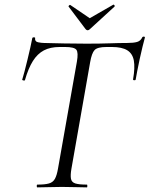

<svg xmlns="http://www.w3.org/2000/svg" viewBox="-20 -811 647 831"><path d="M141.8 0Q139 0 139 -6Q139 -12 141.8 -12Q174.6 -12 192 -17Q209.4 -22 217.7 -37Q226 -52 231 -81L312.8 -544Q319.8 -583.8 310.5 -595.7Q301.2 -607.6 261.8 -607.6H237.8Q197.8 -607.6 169.9 -592.9Q142 -578.2 122.3 -546.8Q102.6 -515.4 88 -464.4Q87 -461.4 81.1 -462.8Q75.2 -464.2 76.2 -466.4Q80.2 -478.8 86.3 -502.3Q92.4 -525.8 99 -553Q105.6 -580.2 111.3 -605.4Q117 -630.6 120 -647Q122 -650 127.5 -649.5Q133 -649 132 -646Q130 -631 145 -628Q160 -625 171 -625Q208 -624 257.5 -623Q307 -622 354 -622Q414 -622 455 -623.5Q496 -625 530 -625Q558 -625 573.5 -629.5Q589 -634 596 -650Q598 -653 603 -652.5Q608 -652 607 -648Q603 -633.6 596.8 -608.4Q590.6 -583.2 584.5 -555Q578.4 -526.8 573.8 -502.7Q569.2 -478.6 567.2 -466.4Q566.2 -463.2 560.6 -463.7Q555 -464.2 556 -468.2Q564.8 -518.2 559.3 -548.7Q553.8 -579.2 530.8 -593.4Q507.8 -607.6 464.6 -607.6H440.8Q401.8 -607.6 389.4 -594.3Q377 -581 370.2 -542L289.2 -81Q284.2 -52 287.2 -37Q290.2 -22 306.2 -17Q322.2 -12 356 -12Q358 -12 358 -6Q358 0 356 0Q334.4 0 307.7 -1Q281 -2 248 -2Q218.2 -2 190.8 -1Q163.4 0 141.8 0ZM350.4 -685 276.8 -782.6Q275.8 -784.6 279.2 -787.7Q282.6 -790.8 284 -789.6L368.4 -732.2L469.8 -790.4Q472.6 -792.2 475.2 -788.4Q477.8 -784.6 475.8 -782.6L369.2 -685Q359 -674.8 350.4 -685Z"/></svg>

Font: Cormorant Light
Style: Italic
Weight: 300
Italic angle: -10°
Designer: Christian Thalmann (Catharsis Fonts)
Foundry: Catharsis Fonts
Version: Version 4.000